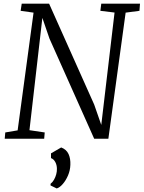

<svg xmlns="http://www.w3.org/2000/svg" viewBox="-20 -763 790 1056"><path d="M6 0 9 -34.5 77 -46 164.5 -693.5 93.5 -703.5 99.5 -743H250L498 -188L537 -76L610 -694L532 -703.5L537 -743H750L747 -703.5L671 -693.5L576 0H498L252 -551L213 -664.5L142 -47L226 -34.5L223 0ZM258 257V248Q269.5 239 277.2 225.2Q285 211.5 289.2 195.8Q293.5 180 293 165.5Q293 145 284.2 128.5Q275.5 112 260.5 106.5V80.5L316.5 48Q345.5 59 357 84.2Q368.5 109.5 367 143.5Q366 174.5 354 202.2Q342 230 325.2 249.2Q308.5 268.5 292 273.5Z"/></svg>

Font: Merriweather 20pt Light
Style: Italic
Weight: 300
Italic angle: -7.8°
Version: Version 2.101